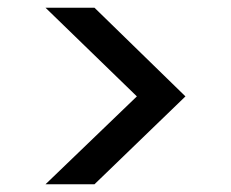

<svg xmlns="http://www.w3.org/2000/svg" viewBox="-20 -521 599 498"><path d="M98 -43 335 -271 98 -501H225L461 -271L225 -43Z"/></svg>

Font: DMSans_18ptMedium
Style: Regular
Weight: 500
Designer: Colophon Foundry, Jonny Pinhorn
Foundry: Colophon Foundry
Version: Version 4.004;gftools[0.9.30]